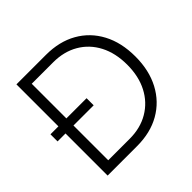

<svg xmlns="http://www.w3.org/2000/svg" viewBox="-183 -927 1109 1109"><g transform="rotate(-45 371.5 -372.5)"><path d="M94 0V-344H29V-402H94V-745H335Q444 -745 524.5 -699.5Q605 -654 649.5 -570.5Q694 -487 694 -373Q694 -260 649.5 -176Q605 -92 524.5 -46Q444 0 335 0ZM159 -60H334Q422 -60 488 -99Q554 -138 590.5 -208Q627 -278 627 -373Q627 -468 590.5 -538Q554 -608 488 -646.5Q422 -685 334 -685H159V-402H324V-344H159Z"/></g></svg>

Font: Plus Jakarta Sans Light
Style: Regular
Weight: 300
Designer: Gumpita Rahayu
Foundry: Tokotype
Version: Version 2.006; ttfautohint (v1.8.4.7-5d5b)